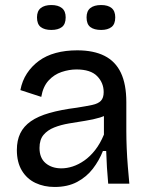

<svg xmlns="http://www.w3.org/2000/svg" viewBox="-20 -730 595 763"><path d="M197 13Q155 13 121 -3Q87 -19 67 -52Q47 -85 47 -134Q47 -172 60.5 -200Q74 -228 102.5 -248Q131 -268 176.5 -281Q222 -294 285 -302Q323 -308 346.5 -313Q370 -318 381 -329.5Q392 -341 392 -364Q392 -401 366 -427.5Q340 -454 284 -454Q255 -454 225 -444Q195 -434 173 -410Q151 -386 144 -345L61 -372Q68 -409 87 -438Q106 -467 134.5 -488Q163 -509 201.5 -519.5Q240 -530 287 -530Q352 -530 395.5 -508Q439 -486 460.5 -440.5Q482 -395 482 -324V-210Q482 -178 483.5 -141.5Q485 -105 488 -68.5Q491 -32 494 0H410Q407 -32 405 -64.5Q403 -97 402 -130H389Q374 -92 349 -59.5Q324 -27 286.5 -7Q249 13 197 13ZM224 -61Q246 -61 269 -68.5Q292 -76 315 -92Q338 -108 358 -133.5Q378 -159 393 -195V-291L420 -287Q404 -271 377.5 -263Q351 -255 319 -250Q287 -245 254.5 -239.5Q222 -234 195.5 -223.5Q169 -213 153 -194Q137 -175 137 -142Q137 -102 161.5 -81.5Q186 -61 224 -61ZM382 -611Q354 -611 339 -622.5Q324 -634 324 -661Q324 -686 339 -698Q354 -710 382 -710Q409 -710 423.5 -698Q438 -686 438 -661Q438 -634 423 -622.5Q408 -611 382 -611ZM184 -611Q157 -611 142 -622.5Q127 -634 127 -661Q127 -686 142 -698Q157 -710 184 -710Q211 -710 226 -698Q241 -686 241 -661Q241 -634 226 -622.5Q211 -611 184 -611Z"/></svg>

Font: Bricolage Grotesque 17pt
Style: Regular
Weight: 400
Version: Version 1.001;gftools[0.9.33.dev8+g029e19f]